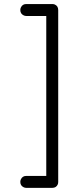

<svg xmlns="http://www.w3.org/2000/svg" viewBox="-20 -784 318 942"><path d="M236.3 137.7Q256.3 137.7 263.7 120.1Q265.6 114.7 265.6 108.4V-734.9Q265.6 -754.9 248 -762.2Q242.7 -764.2 236.3 -764.2H108.9Q90.3 -764.2 82.5 -747.6Q79.6 -741.7 79.6 -734.9Q79.6 -716.3 96.2 -708.5Q102.1 -705.6 108.9 -705.6H207V79.1H108.9Q90.3 79.1 82.5 95.7Q79.6 101.6 79.6 108.4Q79.6 127 96.2 134.8Q102.1 137.7 108.9 137.7Z"/></svg>

Font: Masterpiece Uni Round
Style: Regular
Weight: 400
Designer: Co Toe
Foundry: Masterpiece
Version: Version 0.1